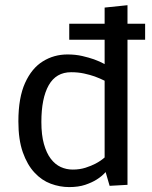

<svg xmlns="http://www.w3.org/2000/svg" viewBox="-20 -722 594 750"><path d="M250 8.8Q213.9 8.8 178.2 -4.4Q142.6 -17.6 114.7 -47.9Q86.4 -78.1 69.1 -127.2Q51.8 -176.3 51.8 -247.6Q51.8 -340.3 77.9 -397.9Q104 -455.6 147.5 -482.4Q190.9 -509.3 243.7 -509.3Q274.9 -509.3 301.3 -503.2Q327.6 -497.1 347.2 -490.2Q370.1 -481.9 388.7 -471.7V-566.9H250.5V-629.4H388.7V-692.4L478 -701.7V-629.4H546.9V-566.9H478V0L408.2 3.9L392.6 -49.8Q377.9 -33.2 357.4 -20.5Q339.8 -9.3 313.2 -0.2Q286.6 8.8 250 8.8ZM264.2 -59.6Q291.5 -59.6 314.2 -66.9Q336.9 -74.2 353.5 -83Q374 -93.8 388.7 -106.9V-406.7Q371.1 -415.5 350.1 -423.3Q332 -429.7 308.6 -434.8Q285.2 -439.9 257.8 -439.9Q199.2 -439.9 170.4 -389.2Q141.6 -338.4 141.6 -245.6Q141.6 -194.8 151.6 -159.4Q161.6 -124 178.2 -102.1Q195.3 -79.6 217.3 -69.6Q239.3 -59.6 264.2 -59.6Z"/></svg>

Font: Mako
Style: Regular
Weight: 400
Designer: vernon adams
Foundry: vernon adams
Version: Version 1.100; ttfautohint (v1.8.4.7-5d5b);gftools[0.9.33]